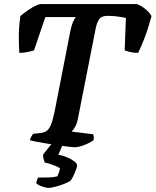

<svg xmlns="http://www.w3.org/2000/svg" viewBox="-20 -724 765 944"><path d="M347 0Q340 0 318 -2.5Q296 -5 267 -9.5Q238 -14 209 -18.5Q180 -23 157.5 -27.5Q135 -32 127 -35Q130 -47 135 -54.5Q140 -62 143 -66L179 -70Q196 -72 208 -79.5Q220 -87 229.5 -108.5Q239 -130 248 -173L327 -577Q332 -599 338.5 -615Q345 -631 353 -640H203L147 -476Q137 -473 117.5 -468.5Q98 -464 75 -464Q73 -491 72.5 -538Q72 -585 80 -645Q97 -660 125.5 -679Q154 -698 178 -704H653Q675 -696 695.5 -679Q716 -662 725 -645Q709 -585 691 -538Q673 -491 659 -464Q637 -464 619 -468.5Q601 -473 593 -476L599 -636Q589 -638 574.5 -640.5Q560 -643 543.5 -644.5Q527 -646 509 -646Q479 -646 468 -630Q457 -614 451 -587L364 -145Q359 -118 349.5 -101Q340 -84 332 -77L438 -64Q440 -60 441 -52.5Q442 -45 440 -35Q423 -22 394.5 -11Q366 0 347 0ZM219 200Q211 200 197 196Q183 192 172 186.5Q161 181 158 176Q161 165 162.5 160Q164 155 167 149Q198 149 219.5 148.5Q241 148 262 143Q266 135 270 123.5Q274 112 275 103Q265 96 240.5 87Q216 78 200 75Q198 69 194.5 58.5Q191 48 192 36Q204 20 222 -2Q240 -24 251 -37H298L267 37Q291 41 311.5 50Q332 59 345.5 69.5Q359 80 359 89Q359 96 353 112Q347 128 339.5 143.5Q332 159 325 166Q308 176 286.5 183.5Q265 191 246.5 195.5Q228 200 219 200Z"/></svg>

Font: Texturina 12pt
Style: Bold Italic
Weight: 700
Italic angle: -11°
Designer: Guillermo Torres Carreño
Foundry: Omnibus-Type
Version: Version 1.002